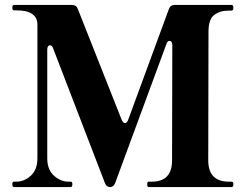

<svg xmlns="http://www.w3.org/2000/svg" viewBox="-20 -760 1014 780"><path d="M37 0Q30 0 30 -12Q30 -22 37 -22H46Q79 -22 105.5 -46.5Q132 -71 132 -117V-660Q132 -718 46 -718H37Q30 -718 30 -729Q30 -740 37 -740H272Q290 -740 296 -724L474 -274Q480 -260 488 -260Q496 -260 501 -274L666 -723Q672 -740 690 -740H921Q928 -740 928 -729Q928 -717 921 -717H910Q874 -717 850.5 -699.5Q827 -682 827 -631L826 -109Q826 -22 910 -22H921Q928 -22 928 -12Q928 0 921 0H584Q578 0 578 -12Q578 -22 584 -22H597Q679 -22 679 -109L680 -576Q680 -585 677 -589.5Q674 -594 669 -594Q660 -594 656 -581L448 -17Q442 0 427 0Q412 0 406 -17L196 -563Q192 -576 183 -576Q178 -576 175 -571.5Q172 -567 172 -559V-117Q172 -71 199 -46.5Q226 -22 258 -22H267Q274 -22 274 -12Q274 0 267 0Z"/></svg>

Font: Shippori Mincho B1 ExtraBold
Style: Regular
Weight: 800
Designer: FONTDASU
Foundry: FONTDASU / Google Inc. / but / Adobe
Version: Version 3.110; ttfautohint (v1.8.3)